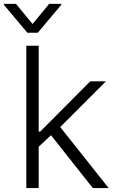

<svg xmlns="http://www.w3.org/2000/svg" viewBox="-51 -961 596 981"><path d="M142 -793.7 262.1 -936.4V-941.4H200.3L115.4 -838.4L30.5 -941.4H-31.2V-936.4L88.8 -793.7ZM423.3 0H504.3L256.7 -311.8L490.1 -545.5H410.2L154.5 -288.7H146.7V-727.3H83.5V0H146.7V-211.3L209.5 -270.2Z"/></svg>

Font: TID UI Light
Style: Regular
Weight: 300
Designer: The TID Project Authors
Foundry: Bakken & Bæck
Version: Version 1.001;hotconv 1.0.109;makeotfexe 2.5.65596